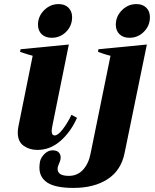

<svg xmlns="http://www.w3.org/2000/svg" viewBox="-20 -724 760 940"><path d="M166 -603Q166 -644 196 -674Q226 -704 267 -704Q298 -704 315.5 -686Q333 -668 333 -640Q333 -598 304 -568.5Q275 -539 233 -539Q202 -539 184 -556.5Q166 -574 166 -603ZM547 -603Q547 -644 577 -674Q607 -704 648 -704Q678 -704 696 -686.5Q714 -669 714 -640Q714 -598 684.5 -568.5Q655 -539 614 -539Q583 -539 565 -556.5Q547 -574 547 -603ZM67 -75Q67 -88 70 -104L140 -451Q126 -454 78 -470L81 -483L317 -506L237 -111Q233 -91 233 -82Q233 -61 248 -61Q264 -61 287.5 -91.5Q311 -122 330 -162L357 -147Q327 -79 276.5 -34.5Q226 10 163 10Q124 10 95.5 -10.5Q67 -31 67 -75ZM173 97Q173 83 176 66Q181 46 198.5 29Q216 12 237 12Q258 12 267.5 22Q277 32 277 47Q277 54 276 57Q275 64 268.5 78Q262 92 262 103Q262 137 317 137Q360 137 387.5 106Q415 75 424 25L521 -451Q507 -454 487.5 -460.5Q468 -467 460 -470L462 -483L699 -506L590 25Q573 110 507 153Q441 196 340 196Q252 196 212.5 170.5Q173 145 173 97Z"/></svg>

Font: Trirong ExtraBold
Style: Italic
Weight: 800
Italic angle: -12°
Designer: Katatrad Team
Foundry: CadsonDemak
Version: Version 1.001